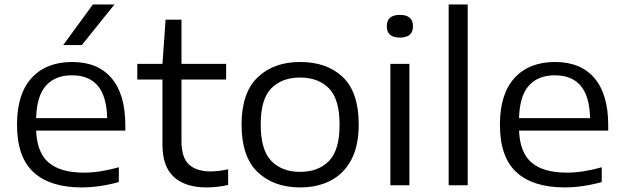

<svg xmlns="http://www.w3.org/2000/svg" viewBox="-20 -828 2784 858"><path d="M345 9.5Q204 9.5 130 -58.2Q56 -126 56 -271Q56 -408 121.2 -479.5Q186.5 -551 302.5 -551Q417 -551 478.5 -478.8Q540 -406.5 540 -268.5V-244.5H141.5Q145.5 -145 198.2 -100.8Q251 -56.5 356 -56.5Q392 -56.5 431 -62.8Q470 -69 511 -80.5V-14.5Q425 9.5 345 9.5ZM301.5 -491.5Q226.5 -491.5 185.2 -445.2Q144 -399 141.5 -300H459Q456.5 -398.5 416.8 -445Q377 -491.5 301.5 -491.5ZM262.5 -626.5 395 -808H491.5L345.5 -626.5Z M903 9.5Q808.5 9.5 757.2 -37Q706 -83.5 706 -181.5V-472.5H593.5V-542.5H706L720 -740H791V-542.5H990.5V-472.5H791V-197.5Q791 -123.5 824.5 -92.8Q858 -62 922.5 -62Q955 -62 999.5 -71.5V-1.5Q951.5 9.5 903 9.5Z M1321 9.5Q1203.5 9.5 1131.5 -58.8Q1059.5 -127 1059.5 -271.5Q1059.5 -413 1131 -482Q1202.5 -551 1321 -551Q1441.5 -551 1512.2 -483.2Q1583 -415.5 1583 -271.5Q1583 -176.5 1550 -114.2Q1517 -52 1458 -21.2Q1399 9.5 1321 9.5ZM1321 -60Q1402.5 -60 1450 -108.5Q1497.5 -157 1497.5 -270.5Q1497.5 -385 1450 -433.2Q1402.5 -481.5 1321 -481.5Q1240 -481.5 1192.5 -433.5Q1145 -385.5 1145 -272Q1145 -157.5 1192.5 -108.8Q1240 -60 1321 -60Z M1724.5 0V-542.5H1809.5V0ZM1767 -660Q1708.5 -660 1708.5 -710.5Q1708.5 -761.5 1767 -761.5Q1825.5 -761.5 1825.5 -710.5Q1825.5 -660 1767 -660Z M1985 0V-808H2070V0Z M2503 9.5Q2362 9.5 2288 -58.2Q2214 -126 2214 -271Q2214 -408 2279.2 -479.5Q2344.5 -551 2460.5 -551Q2575 -551 2636.5 -478.8Q2698 -406.5 2698 -268.5V-244.5H2299.5Q2303.5 -145 2356.2 -100.8Q2409 -56.5 2514 -56.5Q2550 -56.5 2589 -62.8Q2628 -69 2669 -80.5V-14.5Q2583 9.5 2503 9.5ZM2459.5 -491.5Q2384.5 -491.5 2343.2 -445.2Q2302 -399 2299.5 -300H2617Q2614.5 -398.5 2574.8 -445Q2535 -491.5 2459.5 -491.5Z"/></svg>

Font: Encode Sans Exp
Style: Regular
Weight: 400
Width: 7
Designer: Multiple Designers
Foundry: Impallari Type
Version: Version 3.002; ttfautohint (v1.8.3) -l 8 -r 50 -G 200 -x 14 